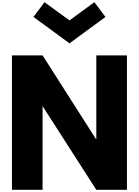

<svg xmlns="http://www.w3.org/2000/svg" viewBox="-20 -1748 1279 1768"><path d="M390 -1728 288 -1592 620 -1349 951 -1592 849 -1728 620 -1560ZM372 -771 867 0H1149V-1238H867V-467H864L372 -1238H90V0H372Z"/></svg>

Font: Hussar Dziwak
Style: Regular
Weight: 400
Version: Version 1.022